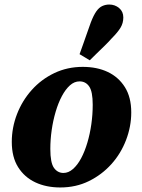

<svg xmlns="http://www.w3.org/2000/svg" viewBox="-20 -811 627 847"><path d="M246 16Q184 16 136 -6.5Q88 -29 60 -73.5Q32 -118 32 -185Q32 -248 55 -307.5Q78 -367 120 -414Q162 -461 219.5 -488.5Q277 -516 345 -516Q408 -516 455.5 -493.5Q503 -471 531 -426.5Q559 -382 559 -315Q559 -253 536 -193Q513 -133 471 -86.5Q429 -40 372 -12Q315 16 246 16ZM260 -48Q282 -48 302 -65.5Q322 -83 338 -113Q354 -143 365.5 -182Q377 -221 383 -263.5Q389 -306 389 -349Q389 -407 373.5 -429.5Q358 -452 331 -452Q308 -452 288.5 -434.5Q269 -417 253 -387Q237 -357 225.5 -318Q214 -279 208 -237Q202 -195 202 -154Q202 -93 218 -70.5Q234 -48 260 -48ZM331 -572Q340 -596 348 -619.5Q356 -643 364.5 -666.5Q373 -690 381 -713Q393 -744 405 -761Q417 -778 431.5 -784.5Q446 -791 462 -791Q487 -791 505.5 -775.5Q524 -760 524 -734Q524 -709 511.5 -688.5Q499 -668 473 -642Q458 -625 441.5 -609Q425 -593 408.5 -577Q392 -561 376 -545Z"/></svg>

Font: Source Serif 4 ExtraBold
Style: Italic
Weight: 800
Italic angle: -12°
Designer: Frank Grießhammer
Foundry: Adobe Systems Incorporated
Version: Version 4.004;hotconv 1.0.116;makeotfexe 2.5.65601